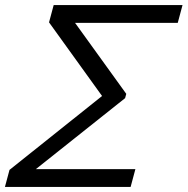

<svg xmlns="http://www.w3.org/2000/svg" viewBox="-46 -740 743 760"><path d="M-26.5 0H471L489.9 -70.5H95.9L449.2 -351.5L453.8 -368.5L251.1 -649.5H657.6L676.5 -720H166.5L148.1 -651.5L358 -360L-8.4 -67.5Z"/></svg>

Font: Manrope
Style: RegularItalic
Weight: 400
Italic angle: -15°
Designer: Mikhail Sharanda
Foundry: Mikhail Sharanda
Version: Version 4.502;hotconv 1.0.109;makeotfexe 2.5.65596